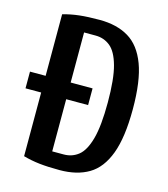

<svg xmlns="http://www.w3.org/2000/svg" viewBox="-108 -795 776 889"><g transform="rotate(15 280.0 -350.0)"><path d="M260 10Q204 10 163.5 5.5Q123 1 85 -9.8V-315H10V-395H85V-690Q123 -701 163.5 -705.5Q204 -710 260 -710Q343 -710 399.5 -676Q456 -642 485.5 -563.5Q515 -485 515 -350Q515 -215 485.5 -136Q456 -57 399.5 -23.5Q343 10 260 10ZM205 -65H260Q300.5 -65 330.6 -89.3Q360.8 -113.6 377.9 -175.8Q395 -238 395 -350Q395 -463 377.9 -524.7Q360.8 -586.4 330.6 -610.7Q300.5 -635 260 -635H205V-395H310V-315H205Z"/></g></svg>

Font: Cuprum
Style: Regular
Weight: 400
Designer: Jovanny Lemonad
Foundry: Jovanny Lemonad
Version: Version 3.000